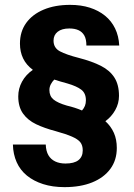

<svg xmlns="http://www.w3.org/2000/svg" viewBox="-20 -759 550 789"><path d="M245 10Q196 10 157 -2.5Q118 -15 90.5 -37.5Q63 -60 48.5 -92.5Q34 -125 33 -165H168Q169 -138 179 -121Q189 -104 207 -95.5Q225 -87 249 -87Q285 -87 302.5 -101Q320 -115 320 -141Q320 -162 310 -174.5Q300 -187 276 -197.5Q252 -208 209 -220Q163 -232 128.5 -248.5Q94 -265 74.5 -292.5Q55 -320 55 -363Q55 -395 70.5 -423.5Q86 -452 115 -472Q88 -492 75 -519Q62 -546 62 -580Q62 -629 87.5 -664.5Q113 -700 159.5 -719.5Q206 -739 268 -739Q313 -739 349 -727.5Q385 -716 411.5 -694.5Q438 -673 453 -642Q468 -611 470 -572H335Q335 -598 326.5 -613Q318 -628 302.5 -635Q287 -642 265 -642Q234 -642 217 -628.5Q200 -615 200 -592Q200 -562 226.5 -548Q253 -534 304 -521Q358 -507 394.5 -488.5Q431 -470 450 -440.5Q469 -411 469 -365Q469 -334 453.5 -306.5Q438 -279 413 -261Q436 -240 448 -213Q460 -186 460 -151Q460 -101 433.5 -65Q407 -29 359 -9.5Q311 10 245 10ZM317 -305Q325 -314 329 -324Q333 -334 333 -347Q333 -376 314 -390.5Q295 -405 257 -416Q242 -420 228.5 -424Q215 -428 203 -432Q194 -423 188.5 -412Q183 -401 183 -389Q183 -364 200 -350Q217 -336 255 -325Q272 -321 287.5 -316Q303 -311 317 -305Z"/></svg>

Font: Hubot Sans Condensed ExtraLight
Style: Bold
Weight: 700
Version: Version 2.000